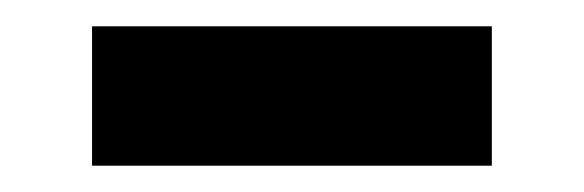

<svg xmlns="http://www.w3.org/2000/svg" viewBox="-20 -726 444 146"><path d="M50 -600H354V-706H50Z"/></svg>

Font: Fixel Display Bold
Style: Bold
Weight: 700
Designer: AlfaBravo + MacPaw
Foundry: Kyrylo Tkachov, Marchela Mozhyna, Serhii Makarenko, Maria Weinstein, Zakhar Kryvoshyya
Version: Version 1.211